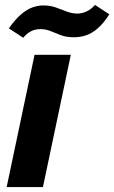

<svg xmlns="http://www.w3.org/2000/svg" viewBox="-20 -758 463 778"><path d="M7 0 120 -536H267L154 0ZM281 -607Q249 -607 226.5 -615.5Q204 -624 185 -632Q166 -640 144 -640Q122 -640 105 -631Q88 -622 74 -605L16 -643Q42 -680 65.5 -700Q89 -720 111.5 -728Q134 -736 155 -736Q183 -736 205.5 -728Q228 -720 250 -711.5Q272 -703 294 -703Q312 -703 330.5 -711.5Q349 -720 365 -738L423 -700Q400 -664 376.5 -643.5Q353 -623 329 -615Q305 -607 281 -607Z"/></svg>

Font: Mona Sans ExtraLight
Style: Bold Italic
Weight: 700
Italic angle: -11.6951°
Version: Version 2.000